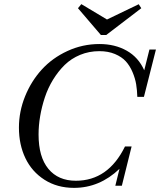

<svg xmlns="http://www.w3.org/2000/svg" viewBox="-20 -888 768 921"><path d="M463.9 -720.2 354 -848.6 370.1 -868.2 493.2 -794.4 645.5 -867.7 657.7 -848.6 489.7 -720.2ZM335 13.2Q254.4 13.2 193.6 -25.6Q132.8 -64.5 101.8 -129.4Q70.8 -194.3 70.8 -275.9Q70.8 -353 100.3 -426Q129.9 -499 180.4 -554.4Q231 -609.9 303.5 -643.3Q376 -676.8 457 -676.8Q531.2 -676.8 587.6 -645Q644 -613.3 671.9 -550.8L696.8 -650.4H728L670.4 -423.3H638.7Q637.7 -455.6 633.1 -483.9Q628.4 -512.2 615.7 -542.2Q603 -572.3 583.5 -593.8Q564 -615.2 531.5 -628.9Q499 -642.6 456.5 -642.6Q407.2 -642.6 364.3 -624.8Q321.3 -606.9 290 -576.2Q258.8 -545.4 234.4 -505.6Q210 -465.8 195.1 -420.7Q180.2 -375.5 172.6 -330.6Q165 -285.6 165 -242.7Q165 -134.8 212.2 -77.9Q259.3 -21 343.8 -21Q499 -21 579.6 -185.5H611.3L564.5 2.9H533.2L553.2 -78.1Q457.5 13.2 335 13.2Z"/></svg>

Font: Elstob 10pt
Style: Italic
Weight: 400
Italic angle: -20°
Designer: Peter S. Baker
Version: Version 1.015